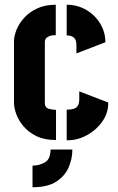

<svg xmlns="http://www.w3.org/2000/svg" viewBox="-20 -590 496 809"><path d="M117 199V108Q144 108 168.5 94.5Q193 81 193 40H285Q285 78 269.5 114.5Q254 151 217.5 175Q181 199 117 199ZM216 0Q167 0 133.5 -16.5Q100 -33 79 -58Q58 -83 48.5 -109.5Q39 -136 39 -155V-417Q39 -437 49 -463Q59 -489 80.5 -513.5Q102 -538 135.5 -554Q169 -570 215 -570V-442Q198 -442 187.5 -437.5Q177 -433 173 -427Q169 -421 169 -415V-155Q169 -145 174 -139Q179 -133 189.5 -130.5Q200 -128 216 -127ZM261 1V-128Q279 -128 290.5 -131.5Q302 -135 308 -144.5Q314 -154 314 -172V-205L436 -158Q437 -115 411.5 -78.5Q386 -42 345.5 -20Q305 2 261 1ZM302 -365V-398Q302 -415 297 -424Q292 -433 282.5 -437Q273 -441 261 -441V-570Q306 -570 343 -548.5Q380 -527 402 -491Q424 -455 424 -412Z"/></svg>

Font: Stick No Bills ExtraBold
Style: Regular
Weight: 800
Version: Version 2.000